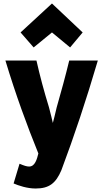

<svg xmlns="http://www.w3.org/2000/svg" viewBox="-20 -885 592 1101"><path d="M278 -699 173 -613 98 -699 278 -865 454 -699 382 -613ZM541 -538C474 -310 406 -106 332 91C300 166 262 196 184 196C135 196 86 179 58 167L92 54C118 65 133 70 147 70C181 70 192 27 200 -5C135 -165 70 -342 11 -538H189C209 -449 233 -360 261 -269C272 -230 278 -199 283 -180C287 -193 296 -231 305 -269C331 -360 355 -447 377 -538Z"/></svg>

Font: Repo ExtraBold
Style: Bold
Weight: 700
Designer: Stefan Peev
Foundry: Context Ltd
Version: Version 1.502